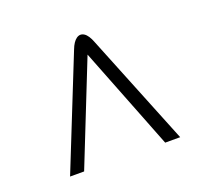

<svg xmlns="http://www.w3.org/2000/svg" viewBox="-79 -619 619 578"><g transform="rotate(-20 231.0 -330.0)"><path d="M230 -463 100 -136H55L197 -491Q205.5 -513.5 217.5 -522Q229.5 -530.5 241.8 -522.8Q254 -515 263 -491L407 -134H359Z"/></g></svg>

Font: Public Sans VF
Style: Regular
Weight: 400
Designer: Pablo Impallari, Rodrigo Fuenzalida (Modified by Dan O. Williams and USWDS)
Version: Version 1.003